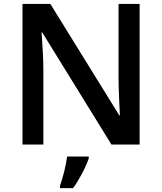

<svg xmlns="http://www.w3.org/2000/svg" viewBox="-20 -734 823 975"><path d="M94.2 0ZM689 0H545.9L194.8 -568.8H190.9L193.4 -537.1Q200.2 -446.3 200.2 -371.1V0H94.2V-713.9H235.8L585.9 -147.9H588.9Q587.9 -159.2 585 -229.7Q582 -300.3 582 -339.8V-713.9H689ZM284.7 209Q295.9 177.7 306.4 135.5Q316.9 93.3 320.8 61H430.7V70.8Q416.5 109.9 394 151.9Q371.6 193.8 351.1 221.2H284.7Z"/></svg>

Font: Open Sans Semibold
Style: Regular
Weight: 600
Foundry: Ascender Corporation
Version: Version 1.10; ttfautohint (v1.5.65-e2d9)